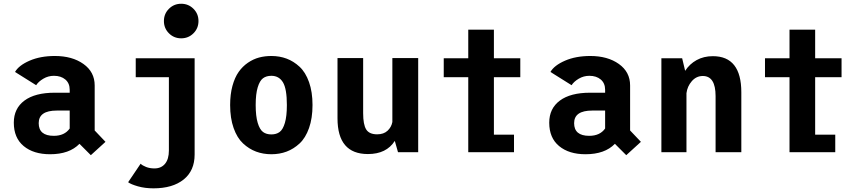

<svg xmlns="http://www.w3.org/2000/svg" viewBox="-20 -810 4600 1022"><path d="M463.5 16 403 -44.5Q349.5 11 246.5 11Q158.5 11 106 -32.5Q53.5 -76 53.5 -157Q53.5 -232.5 110 -274.5Q166.5 -316.5 271 -316.5H351V-332Q351 -367 327.8 -386.8Q304.5 -406.5 267 -406.5Q236.5 -406.5 210.5 -391Q184.5 -375.5 172.5 -356.5L60 -427Q80 -462 137.5 -487Q195 -512 272 -512Q364.5 -512 424.2 -469.5Q484 -427 484 -355V-115.5L541.5 -55ZM266.5 -87Q323.5 -87 351 -126V-221.5H282.5Q186 -221.5 186 -154.5Q186 -87 266.5 -87Z M1009.8 -632.8Q983 -606 944.5 -606Q906 -606 879.2 -632.8Q852.5 -659.5 852.5 -698Q852.5 -736.5 879.2 -763.2Q906 -790 944.5 -790Q983 -790 1009.8 -763.2Q1036.5 -736.5 1036.5 -698Q1036.5 -659.5 1009.8 -632.8ZM1016 -500V12.5Q1016 98.5 957.5 145.5Q899 192.5 797 192.5Q751.5 192.5 714 181.8Q676.5 171 662 160L728.5 61.5Q738 71 757.8 78.8Q777.5 86.5 802 86.5Q838 86.5 858.5 61.8Q879 37 879 -9V-399H702.5V-500Z M1205 -251Q1205 -307.5 1217.2 -352.5Q1229.5 -397.5 1250.2 -427Q1271 -456.5 1299.5 -476Q1328 -495.5 1359 -503.8Q1390 -512 1424.5 -512Q1468 -512 1505.5 -498Q1543 -484 1574.8 -454.5Q1606.5 -425 1625 -372.8Q1643.5 -320.5 1643.5 -251Q1643.5 -181 1625 -128.5Q1606.5 -76 1574.8 -46.5Q1543 -17 1505.5 -3Q1468 11 1424.5 11Q1381 11 1343.2 -3Q1305.5 -17 1273.8 -46.5Q1242 -76 1223.5 -128.5Q1205 -181 1205 -251ZM1424.5 -94.5Q1451 -94.5 1468.5 -107.5Q1486 -120.5 1496.5 -156Q1507 -191.5 1507 -251Q1507 -337.5 1486 -372Q1465 -406.5 1424.5 -406.5Q1397.5 -406.5 1380 -393.5Q1362.5 -380.5 1351.8 -345.2Q1341 -310 1341 -251Q1341 -191.5 1351.8 -156Q1362.5 -120.5 1380 -107.5Q1397.5 -94.5 1424.5 -94.5Z M1938.5 10Q1776.5 10 1776.5 -180V-501H1913V-207.5Q1913 -147 1929.2 -121Q1945.5 -95 1987.5 -95Q2022.5 -95 2043 -114.2Q2063.5 -133.5 2068.5 -160.5V-501H2206V0H2098.5L2081.5 -60Q2037 10 1938.5 10Z M2609 -93H2716V0H2472.5V-399H2342V-500H2472.5V-652H2609V-500H2749.5V-399H2609Z M3313.5 16 3253 -44.5Q3199.5 11 3096.5 11Q3008.5 11 2956 -32.5Q2903.5 -76 2903.5 -157Q2903.5 -232.5 2960 -274.5Q3016.5 -316.5 3121 -316.5H3201V-332Q3201 -367 3177.8 -386.8Q3154.5 -406.5 3117 -406.5Q3086.5 -406.5 3060.5 -391Q3034.5 -375.5 3022.5 -356.5L2910 -427Q2930 -462 2987.5 -487Q3045 -512 3122 -512Q3214.5 -512 3274.2 -469.5Q3334 -427 3334 -355V-115.5L3391.5 -55ZM3116.5 -87Q3173.5 -87 3201 -126V-221.5H3132.5Q3036 -221.5 3036 -154.5Q3036 -87 3116.5 -87Z M3500.5 0V-500H3611L3627 -433Q3650.5 -469.5 3688.2 -490.2Q3726 -511 3774.5 -511Q3926 -511 3926 -318.5V0H3789V-298.5Q3789 -405.5 3721 -405.5Q3686.5 -405.5 3662.5 -378Q3638.5 -350.5 3634 -314V0Z M4319 -93H4426V0H4182.5V-399H4052V-500H4182.5V-652H4319V-500H4459.5V-399H4319Z"/></svg>

Font: League Mono Narrow SemiBold
Style: Regular
Weight: 600
Width: 3
Designer: Tyler Finck
Foundry: The League of Moveable Type / Tyler Finck
Version: Version 2.210